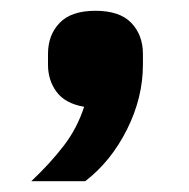

<svg xmlns="http://www.w3.org/2000/svg" viewBox="-20 -189 350 356"><path d="M157 -169Q202 -169 223.5 -146.5Q245 -124 245 -89V-69Q245 -8 215.5 51Q186 110 138 147H38Q73 114 98 81.5Q123 49 136 9Q101 3 85 -18.5Q69 -40 69 -69V-89Q69 -124 90.5 -146.5Q112 -169 157 -169Z"/></svg>

Font: IBM Plex Arabic
Style: Bold
Weight: 700
Designer: Mike Abbink, Paul van der Laan, Pieter van Rosmalen, Wael Morcos, Khajak Apelian
Foundry: Bold Monday
Version: Version 1.0